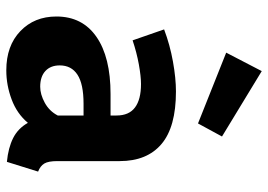

<svg xmlns="http://www.w3.org/2000/svg" viewBox="-146 -728 892 640"><g transform="rotate(90 300.0 -408.0)"><path d="M517 -153Q517 -123 525.2 -109.5Q533.5 -96 552 -89L519.5 15Q472.5 10.5 440.2 -5.8Q408 -22 389.5 -55Q359 -18.5 311.5 -0.8Q264 17 214.5 17Q132.5 17 83.8 -29.8Q35 -76.5 35 -150Q35 -236.5 102.8 -283.5Q170.5 -330.5 293.5 -330.5H365V-350.5Q365 -392 338.2 -412Q311.5 -432 260 -432Q234.5 -432 194.5 -424.8Q154.5 -417.5 114.5 -404L78 -509Q129.5 -528.5 185.2 -538.5Q241 -548.5 285 -548.5Q403.5 -548.5 460.2 -500.2Q517 -452 517 -361ZM269 -96Q294.5 -96 322.5 -111.2Q350.5 -126.5 365 -154.5V-240.5H326Q260 -240.5 229 -220.2Q198 -200 198 -161Q198 -130.5 216.8 -113.2Q235.5 -96 269 -96ZM391.5 -622 155.5 -716 217 -834.5 435 -702Z"/></g></svg>

Font: Fira Code Light
Style: Bold
Weight: 700
Monospace: yes
Version: Version 5.002